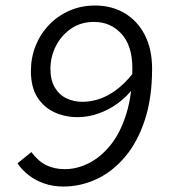

<svg xmlns="http://www.w3.org/2000/svg" viewBox="-20 -670 640 702"><path d="M211.6 12Q173.4 12 141.5 0.8Q109.6 -10.3 85 -29.4Q60.3 -48.5 44 -72.9L94.7 -114Q119.3 -80.6 149.2 -66.1Q179.1 -51.5 216.5 -51.5Q261.5 -51.5 305.1 -73.5Q348.7 -95.5 384.7 -140.3Q420.7 -185.1 442.3 -255.2Q463.9 -325.4 463.9 -420.6Q463.9 -502.8 424.1 -546.3Q384.3 -589.9 323.6 -589.9Q275.7 -589.9 239.8 -565.2Q204 -540.6 184.2 -501.4Q164.4 -462.3 164.4 -418.7Q164.4 -377.1 180.5 -350Q196.6 -323 223.3 -310.4Q250.1 -297.8 280.8 -297.8Q332.6 -297.8 380 -324.8Q427.3 -351.8 469.3 -406L465.7 -345.8Q443.3 -316.3 411.3 -292.7Q379.2 -269.1 341.2 -255.4Q303.2 -241.6 263.4 -241.6Q218.8 -241.6 179.9 -259.1Q141 -276.6 117 -313.7Q93 -350.8 93 -410.1Q93 -459.6 110.3 -502.8Q127.7 -546 159.6 -579.3Q191.5 -612.6 234.4 -631.2Q277.2 -649.8 327.8 -649.8Q389.2 -649.8 436.4 -621.4Q483.6 -593.1 509.9 -541.2Q536.1 -489.4 536.1 -418.5Q536.1 -312 509.6 -231.5Q483.2 -150.9 437.3 -96.6Q391.5 -42.3 333.2 -15.2Q274.9 12 211.6 12Z"/></svg>

Font: SourceCodeVF
Style: Italic
Weight: 200
Italic angle: -11°
Monospace: yes
Designer: Paul D. Hunt, Teo Tuominen
Foundry: Adobe
Version: Version 1.026;hotconv 1.1.0;makeotfexe 2.6.0